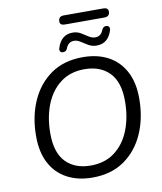

<svg xmlns="http://www.w3.org/2000/svg" viewBox="-103 -1063 974 1154"><g transform="rotate(-10 383.5 -486.0)"><path d="M368 9Q280 9 214 -26Q148 -61 112 -128.5Q76 -196 76 -294Q76 -413 118 -508Q160 -603 239.5 -658.5Q319 -714 434 -714Q523 -714 588.5 -679Q654 -644 690 -576.5Q726 -509 726 -412Q726 -292 684 -197Q642 -102 562.5 -46.5Q483 9 368 9ZM370 -64Q457 -64 517 -109.5Q577 -155 608 -233.5Q639 -312 639 -411Q639 -527 583.5 -584Q528 -641 431 -641Q345 -641 285 -595.5Q225 -550 194 -472Q163 -394 163 -295Q163 -178 218.5 -121Q274 -64 370 -64ZM363 -926Q333 -926 333 -949Q333 -981 366 -981H607Q637 -981 637 -957Q637 -926 604 -926ZM322 -764Q312 -764 306.5 -772Q301 -780 306 -794Q330 -870 400 -870Q427 -870 449 -857Q471 -844 490.5 -831Q510 -818 530 -818Q565 -818 579 -855Q588 -876 608 -874Q618 -873 623 -865Q628 -857 624 -844Q600 -768 530 -768Q503 -768 480.5 -781Q458 -794 438.5 -807Q419 -820 400 -820Q364 -820 350 -782Q342 -762 322 -764Z"/></g></svg>

Font: Nunito
Style: Italic
Weight: 400
Italic angle: -9°
Designer: Vernon Adams
Foundry: Vernon Adams
Version: Version 3.601; ttfautohint (v1.8.2.53-6de2)